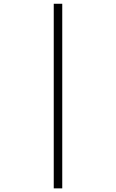

<svg xmlns="http://www.w3.org/2000/svg" viewBox="-20 -865 626 1036"><path d="M270 151.4V-844.7H315.9V151.4Z"/></svg>

Font: Cascadia Mono ExtraLight
Style: Italic
Weight: 200
Italic angle: -10°
Monospace: yes
Designer: Aaron Bell
Foundry: Saja Typeworks
Version: Version 2404.023; ttfautohint (v1.8.4)